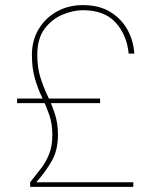

<svg xmlns="http://www.w3.org/2000/svg" viewBox="-20 -732 605 752"><path d="M98 0V-18Q122 -48 141.5 -73.5Q161 -99 173 -130Q185 -161 185 -204Q185 -247 173 -282Q161 -317 144.5 -351Q128 -385 116.5 -425Q105 -465 105 -517Q105 -574 131.5 -618Q158 -662 203 -687Q248 -712 305 -712Q368 -712 411.5 -685.5Q455 -659 479 -616Q503 -573 506 -522H484Q477 -595 433 -643.5Q389 -692 305 -692Q266 -692 224.5 -674.5Q183 -657 154.5 -619Q126 -581 126 -517Q126 -468 138 -429.5Q150 -391 166.5 -356.5Q183 -322 195 -285.5Q207 -249 207 -204Q207 -145 183.5 -103Q160 -61 122 -18H502V0ZM47 -328V-346H372V-328Z"/></svg>

Font: DM Sans 12pt Thin
Style: Regular
Weight: 250
Version: Version 4.004;gftools[0.9.30]